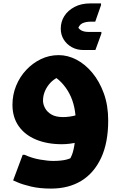

<svg xmlns="http://www.w3.org/2000/svg" viewBox="-20 -844 707 1125"><path d="M336 -676Q336 -717 357 -750Q378 -783 417 -803.5Q456 -824 508 -824H572V-814L538 -717H512Q483 -717 462.5 -707.5Q442 -698 432 -663L430 -699Q439 -675 456 -666Q473 -657 497 -657H574V-647L539 -551H468Q430 -551 400 -568Q370 -585 353 -613Q336 -641 336 -676ZM279 261Q212 261 162 249Q112 237 84.5 225Q57 213 57 213L113 63H124Q168 83 214.5 91Q261 99 292 99Q336 99 368 91.5Q400 84 427 61L379 107Q391 90 401.5 63.5Q412 37 418 -8.5Q424 -54 424 -128Q424 -174 415 -216Q406 -258 387 -294.5Q368 -331 340 -360.5Q312 -390 273 -410L361 -406Q299 -391 265.5 -347.5Q232 -304 232 -254Q232 -233 244 -210.5Q256 -188 281.5 -173Q307 -158 350 -158Q369 -158 389.5 -161Q410 -164 431 -170L437 -11Q413 -5 389 -2Q365 1 342 1Q257 1 191.5 -26Q126 -53 89.5 -105Q53 -157 53 -230Q53 -289 74.5 -341.5Q96 -394 133.5 -434Q171 -474 219.5 -497.5Q268 -521 324 -521Q377 -521 428 -494.5Q479 -468 521 -417.5Q563 -367 588.5 -296.5Q614 -226 614 -138Q614 -8 572.5 81Q531 170 456.5 215.5Q382 261 279 261Z"/></svg>

Font: Kufam ExtraBold
Style: Italic
Weight: 800
Italic angle: -11°
Designer: Artur Schmal
Foundry: Original Type
Version: Version 1.301; ttfautohint (v1.8.3)